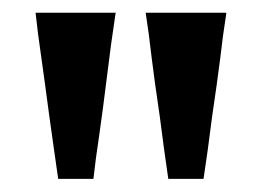

<svg xmlns="http://www.w3.org/2000/svg" viewBox="-20 -720 407 298"><path d="M206.1 -700.2Q206.1 -700.2 210.9 -667Q214.8 -633.8 220.7 -589.8Q228.5 -538.1 234.4 -490.2Q241.2 -442.4 241.2 -442.4Q241.2 -442.4 268.6 -442.4Q295.9 -442.4 295.9 -442.4Q295.9 -442.4 302.7 -489.3Q308.6 -537.1 316.4 -588.9Q322.3 -631.8 326.2 -665Q331.1 -698.2 331.1 -698.2Q331.1 -698.2 331.1 -699.2Q331.1 -700.2 331.1 -700.2Q331.1 -700.2 315.4 -700.2Q298.8 -700.2 278.3 -700.2Q252.9 -700.2 229.5 -700.2Q206.1 -700.2 206.1 -700.2ZM70.3 -442.4Q70.3 -442.4 97.7 -442.4Q125 -442.4 125 -442.4Q125 -442.4 128.9 -474.6Q133.8 -507.8 139.6 -550.8Q146.5 -603.5 152.3 -650.4Q159.2 -698.2 159.2 -698.2Q159.2 -698.2 159.2 -699.2Q160.2 -700.2 160.2 -700.2Q160.2 -700.2 143.6 -700.2Q127.9 -700.2 106.4 -700.2Q81.1 -700.2 58.6 -700.2Q35.2 -700.2 35.2 -700.2Q35.2 -700.2 39.1 -667Q43.9 -633.8 49.8 -589.8Q56.6 -538.1 63.5 -490.2Q70.3 -442.4 70.3 -442.4Z"/></svg>

Font: umazing
Style: Display
Weight: 400
Designer: umazing